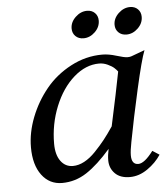

<svg xmlns="http://www.w3.org/2000/svg" viewBox="-50 -714 666 761"><g transform="rotate(-5 283.0 -333.5)"><path d="M361.8 -116.2Q310.5 -57.1 265.1 -27.3Q219.7 2.4 167 2.4Q116.7 2.4 86.2 -38.3Q55.7 -79.1 55.7 -148.9Q55.7 -207.5 79.3 -268.1Q103 -328.6 143.6 -378.2Q184.1 -427.7 243.7 -459.2Q303.2 -490.7 369.1 -490.7Q394.5 -490.7 425 -481.2Q455.6 -471.7 468.3 -471.7Q478.5 -471.7 484.4 -474.1L537.6 -493.7Q522.9 -456.1 497.3 -342.5Q471.7 -229 454.1 -135.7Q447.3 -101.6 447.3 -83Q447.3 -46.4 474.1 -46.4Q498.5 -46.4 533.7 -93.3L561 -75.7Q540.5 -44.4 506.8 -21Q473.1 2.4 436.5 2.4Q397.9 2.4 377.2 -18.8Q356.4 -40 356.4 -71.3Q356.4 -90.8 361.8 -116.2ZM381.8 -204.1Q411.6 -341.3 426.3 -418.5Q420.9 -425.8 412.6 -433.3Q404.3 -440.9 387.7 -448.7Q371.1 -456.5 353.5 -456.5Q300.3 -456.5 252.7 -414.8Q205.1 -373 176.8 -303.2Q148.4 -233.4 148.4 -155.3Q148.4 -111.3 166.7 -86.2Q185.1 -61 215.3 -61Q237.8 -61 260.7 -73.2Q283.7 -85.4 305.9 -108.6Q328.1 -131.8 345 -153.1Q361.8 -174.3 381.8 -204.1ZM324.2 -668.9Q343.3 -668.9 355.2 -657Q367.2 -645 367.2 -626.5Q367.2 -600.6 346.9 -581.1Q326.7 -561.5 301.3 -561.5Q281.7 -561.5 269.5 -573.5Q257.3 -585.4 257.3 -604Q257.3 -629.4 278.1 -649.2Q298.8 -668.9 324.2 -668.9ZM495.1 -668.9Q514.2 -668.9 526.1 -657Q538.1 -645 538.1 -626.5Q538.1 -600.6 517.8 -581.1Q497.6 -561.5 472.2 -561.5Q452.6 -561.5 440.4 -573.5Q428.2 -585.4 428.2 -604Q428.2 -629.4 449 -649.2Q469.7 -668.9 495.1 -668.9Z"/></g></svg>

Font: Flanker
Style: Italic
Weight: 400
Italic angle: -12°
Designer: Flanker
Version: Version 2.027